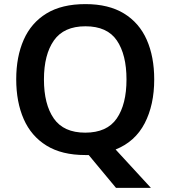

<svg xmlns="http://www.w3.org/2000/svg" viewBox="-20 -745 830 935"><path d="M731 -358Q731 -234 684.5 -144.5Q638 -55 543 -17L715 170H545L412 10Q408 10 403.5 10Q399 10 395 10Q281 10 206.5 -36Q132 -82 95.5 -165Q59 -248 59 -359Q59 -469 95.5 -551.5Q132 -634 206.5 -679.5Q281 -725 396 -725Q509 -725 583.5 -679.5Q658 -634 694.5 -551.5Q731 -469 731 -358ZM194 -358Q194 -237 242 -168Q290 -99 395 -99Q501 -99 548.5 -168Q596 -237 596 -358Q596 -479 549 -548Q502 -617 396 -617Q291 -617 242.5 -548Q194 -479 194 -358Z"/></svg>

Font: Noto Sans Ethiopic SemiBold
Style: Regular
Weight: 600
Designer: Monotype Design Team
Foundry: Monotype Imaging Inc.
Version: Version 2.102; ttfautohint (v1.8.4.7-5d5b)